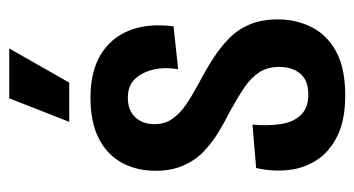

<svg xmlns="http://www.w3.org/2000/svg" viewBox="-196 -560 768 416"><g transform="rotate(-90 188.0 -352.0)"><path d="M189 12Q136 12 101.5 -5Q67 -22 49 -50Q31 -78 27.5 -112Q24 -146 32 -181L126 -189Q123 -156 127 -128.5Q131 -101 146.5 -84.5Q162 -68 191 -68Q222 -68 236.5 -85.5Q251 -103 251 -131Q251 -156 239.5 -174Q228 -192 206.5 -206.5Q185 -221 156 -237Q132 -249 109 -263Q86 -277 67 -295.5Q48 -314 37 -339.5Q26 -365 26 -399Q26 -441 44 -473Q62 -505 97 -522.5Q132 -540 184 -540Q240 -540 276.5 -518.5Q313 -497 329.5 -457Q346 -417 339 -360L246 -350Q251 -378 245.5 -402.5Q240 -427 225.5 -443Q211 -459 184 -459Q157 -459 142 -443Q127 -427 127 -401Q127 -379 138.5 -362.5Q150 -346 170 -332.5Q190 -319 216 -305Q243 -291 268 -275Q293 -259 312.5 -240Q332 -221 343 -195Q354 -169 354 -134Q354 -94 337 -60.5Q320 -27 284 -7.5Q248 12 189 12ZM217 -586H132L183 -716H291Z"/></g></svg>

Font: Bricolage Grotesque 48pt Condensed Medium
Style: Regular
Weight: 500
Width: 3
Designer: Mathieu Triay
Foundry: Atelier Triay
Version: Version 1.001;gftools[0.9.33.dev8+g029e19f]